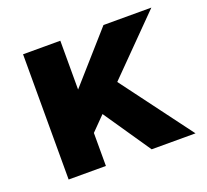

<svg xmlns="http://www.w3.org/2000/svg" viewBox="-97 -648 824 765"><g transform="rotate(-20 314.5 -265.5)"><path d="M386 -299 609 0H423L287 -199L229 -140V0H71V-531H229V-324L412 -531H615Z"/></g></svg>

Font: Our Lexend
Style: Bold
Weight: 700
Designer: Bonnie Shaver-Troup, Thomas Jockin
Foundry: Lexend
Version: Version 1.007